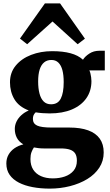

<svg xmlns="http://www.w3.org/2000/svg" viewBox="-20 -855 650 1135"><path d="M274.5 260Q220 260 173.2 251.2Q126.5 242.5 91.5 224.5Q56.5 206.5 37 178.5Q17.5 150.5 17.5 111.5Q17.5 82.5 30.2 59.8Q43 37 66 21.2Q89 5.5 118 -1.5Q91.5 -17.5 79.5 -40.8Q67.5 -64 67.5 -93Q67.5 -115.5 77.5 -136.2Q87.5 -157 106 -174Q124.5 -191 150 -202Q91 -224.5 65 -268.5Q39 -312.5 39 -368.5Q39 -426 73 -467.2Q107 -508.5 163.8 -530.5Q220.5 -552.5 288.5 -552.5Q352 -552.5 397 -540.2Q442 -528 470.5 -502Q482.5 -521.5 508 -538.2Q533.5 -555 567.5 -555H599.5V-439H508Q512 -432 514.5 -421Q517 -410 518.8 -398.2Q520.5 -386.5 520.5 -375.5Q520.5 -317.5 490.5 -274.5Q460.5 -231.5 405.2 -208Q350 -184.5 273.5 -184.5Q251.5 -184.5 229.8 -186.2Q208 -188 191 -191Q182 -182.5 178.2 -173.5Q174.5 -164.5 174.5 -152Q174.5 -124.5 199.2 -112.8Q224 -101 286 -101H390Q456 -101 501.2 -84.5Q546.5 -68 569.8 -35.2Q593 -2.5 593 46.5Q593 96.5 567 136.2Q541 176 495.8 203.5Q450.5 231 393.2 245.5Q336 260 274.5 260ZM292.5 199.5Q331 199.5 363 188.5Q395 177.5 414.8 154.2Q434.5 131 434.5 94.5Q434.5 69 425 53.2Q415.5 37.5 394.5 30Q373.5 22.5 339.5 22.5H239.5Q223 22.5 208 20.8Q193 19 180.5 16.5Q172.5 28 166.2 44.5Q160 61 160 85Q160 122 176.2 147.5Q192.5 173 222.2 186.2Q252 199.5 292.5 199.5ZM282 -238.5Q322 -238.5 339.2 -272Q356.5 -305.5 356.5 -369.5Q356.5 -411.5 348.8 -440.5Q341 -469.5 325 -485Q309 -500.5 284 -500.5Q258 -500.5 240.8 -486.2Q223.5 -472 214.5 -444Q205.5 -416 205.5 -373.5Q205.5 -332.5 213.5 -302Q221.5 -271.5 238.2 -255Q255 -238.5 282 -238.5ZM140.5 -593.5 98 -627 245.5 -835H335L482 -626.5L439 -593.5L290.5 -728Z"/></svg>

Font: Merriweather 60pt Black
Style: Regular
Weight: 900
Version: Version 2.100